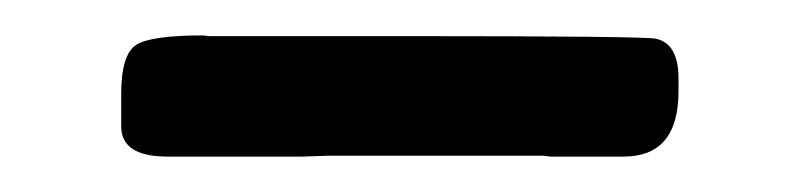

<svg xmlns="http://www.w3.org/2000/svg" viewBox="-20 -668 452 109"><path d="M75.2 -579.1Q48.8 -579.1 48.8 -596.2V-614.3Q48.8 -637.2 57.4 -642.6Q65.9 -647.9 95.2 -647.9L98.6 -647.5H209.5Q346.2 -647.5 352.5 -646Q365.2 -643.1 365.2 -623.5V-616.2Q365.2 -579.1 334 -579.1H292.5L288.6 -579.6H166.5L151.4 -579.1Z"/></svg>

Font: Averia Sans Libre
Style: Regular
Weight: 400
Version: Version 1.002